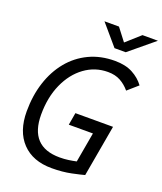

<svg xmlns="http://www.w3.org/2000/svg" viewBox="-162 -1002 944 1117"><g transform="rotate(20 310.0 -444.0)"><path d="M292 9.8Q174.8 9.8 108.9 -59.3Q43 -128.4 43 -252Q43 -349.1 69.6 -431.4Q96.2 -513.7 146.2 -574.7Q196.3 -635.7 267.1 -669.4Q337.9 -703.1 426.3 -703.1Q491.7 -703.1 536.4 -679.2Q581.1 -655.3 608.4 -617.7L545.4 -562.5Q520 -592.8 487.5 -610.6Q455.1 -628.4 410.2 -628.4Q330.6 -628.4 266.6 -581.8Q202.6 -535.2 165.5 -452.6Q128.4 -370.1 128.4 -263.2Q128.4 -64.9 314.5 -64.9Q343.3 -64.9 368.9 -68.6Q394.5 -72.3 416.5 -77.1L449.2 -262.2H299.8L313 -338.4H545.9L489.7 -19.5Q467.8 -13.2 413.3 -1.7Q358.9 9.8 292 9.8ZM397.5 -771.5 289.1 -898.4H378.9L438 -821.3L524.4 -898.4H620.1L466.8 -771.5Z"/></g></svg>

Font: CaskaydiaCove NFP SemiLight
Style: Italic
Weight: 350
Italic angle: -10°
Designer: Aaron Bell
Foundry: Saja Typeworks
Version: Version 2111.001; VTT 6.35;Nerd Fonts 3.1.1